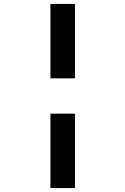

<svg xmlns="http://www.w3.org/2000/svg" viewBox="-20 -850 640 980"><path d="M237.4 -450V-830H362.6V-450ZM237.4 110V-270H362.6V110Z"/></svg>

Font: Pitagon Sans Mono
Style: Regular
Weight: 400
Monospace: yes
Designer: Travis Tran
Foundry: Pitagon
Version: Version 1.001;gftools[0.9.26]